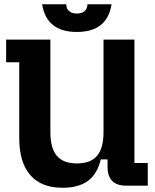

<svg xmlns="http://www.w3.org/2000/svg" viewBox="-20 -877 732 907"><path d="M275 10Q175 10 123 -50Q71 -110 71 -224V-583H9V-690H218V-253Q218 -177 248.5 -141Q279 -105 343 -105Q408 -105 438.5 -141Q469 -177 469 -253V-690H615V-107H678V0H576Q488 0 488 -89V-124H456Q440 -56 396 -23Q352 10 275 10ZM343 -726Q271 -726 230 -759Q189 -792 179 -857H293Q293 -836 306.5 -824.5Q320 -813 343 -813Q366 -813 379.5 -824.5Q393 -836.1 393 -857H507Q497 -792 456.2 -759Q415.3 -726 343 -726Z"/></svg>

Font: Mozilla Headline ExtraLight
Style: Regular
Weight: 200
Designer: Studio DRAMA
Foundry: Studio DRAMA
Version: Version 1.000